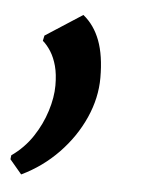

<svg xmlns="http://www.w3.org/2000/svg" viewBox="-59 -153 321 433"><g transform="rotate(5 101.0 64.0)"><path d="M4.5 249.5 -22.5 217.5 -21.5 208.5Q7 188.5 25.8 160.2Q44.5 132 54.2 101Q64 70 64 43Q64 17.5 59 -1Q54 -19.5 45.5 -33Q37 -46.5 27 -55L29.5 -67L113 -121Q138 -101 150.8 -67.2Q163.5 -33.5 163.5 17Q163.5 62.5 143.5 107.5Q123.5 152.5 87.5 189.8Q51.5 227 4.5 249.5Z"/></g></svg>

Font: Merriweather 36pt SemiBold
Style: Italic
Weight: 600
Italic angle: -7.8°
Version: Version 2.101